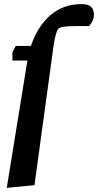

<svg xmlns="http://www.w3.org/2000/svg" viewBox="-20 -731 478 936"><path d="M13 184.8 113.6 -435.9H40.5V-475.3L56.5 -507H130.6Q163.8 -603.7 226.2 -657.4Q288.7 -711 378 -711Q409.6 -711 423.8 -698.1Q438 -685.2 438 -657Q438 -645.8 431.8 -630.9Q425.6 -616 414.2 -603.8H347Q312.9 -603.8 292.2 -600.9Q271.4 -598 264.1 -590.7Q259.5 -586.1 253 -565.7Q246.4 -545.2 241 -507.1L148.1 171.7Z"/></svg>

Font: Faustina Light
Style: Italic
Weight: 300
Italic angle: -8°
Designer: Alfonso Garcia
Foundry: http://www.omnibus-type.com
Version: Version 1.200